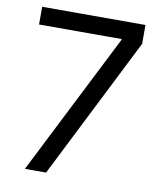

<svg xmlns="http://www.w3.org/2000/svg" viewBox="-82 -793 713 859"><g transform="rotate(10 274.5 -364.0)"><path d="M89.8 0 415 -643.1V-647H40V-727.5H509.3V-642.1L186 0Z"/></g></svg>

Font: Inter 20pt
Style: Regular
Weight: 400
Version: Version 4.001;git-66647c0bb